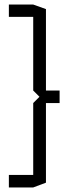

<svg xmlns="http://www.w3.org/2000/svg" viewBox="-20 -724 333 844"><path d="M181 -271 126 -326V-704L182 -684V-271ZM19 100V45H126V100ZM19 -650V-704H126V-650ZM182 -271V-326H242V-271ZM126 100V-271L181 -326H182V79Z"/></svg>

Font: Foldit Light
Style: Regular
Weight: 300
Version: Version 1.003